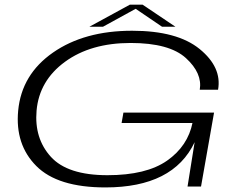

<svg xmlns="http://www.w3.org/2000/svg" viewBox="-20 -816 1083 840"><path d="M441 4Q232 4 138.8 -89.8Q45.5 -183.5 59.5 -332Q74.5 -490.5 211.8 -586Q349 -681.5 558 -681.5Q755.5 -681.5 853.5 -601.5Q951.5 -521.5 934 -423.5H854Q866 -495.5 793.5 -561.8Q721 -628 551.5 -628Q377 -628 264.2 -545.5Q151.5 -463 140 -332Q129.5 -210.5 202.5 -130Q275.5 -49.5 450 -49.5Q620 -49.5 711 -113.2Q802 -177 822.5 -280L822 -278H512L520 -323.5H916.5L859.5 0H800.5L831.5 -194Q738 4 441 4ZM371 -699 548 -795.5H604L747.5 -699H689L573.5 -777.5L430.5 -699Z"/></svg>

Font: Anybody UltraExpanded Light
Style: Italic
Weight: 300
Width: 9
Italic angle: -10°
Designer: Tyler Finck
Foundry: Etcetera Type Company
Version: Version 1.010; ttfautohint (v1.8.3) -l 8 -r 50 -G 200 -x 14 